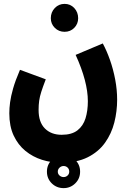

<svg xmlns="http://www.w3.org/2000/svg" viewBox="-20 -609 674 990"><path d="M28 -25Q28 -51 32 -81.5Q36 -112 47.5 -152.5Q59 -193 83 -249L216 -200Q201 -161 193 -136Q185 -111 182 -89.5Q179 -68 179 -42Q179 21 211.5 53.5Q244 86 298 86Q350 86 379.5 63Q409 40 421 1Q433 -38 433 -87Q433 -188 370 -326L510 -385Q530 -348 547 -300Q564 -252 574 -199Q584 -146 584 -95Q584 -35 569.5 22.5Q555 80 521.5 127Q488 174 432 202Q376 230 294 230Q244 230 196.5 215Q149 200 111 169Q73 138 50.5 90Q28 42 28 -25ZM313 -445Q283 -445 262.5 -465.5Q242 -486 242 -515Q242 -546 262.5 -567.5Q283 -589 313 -589Q343 -589 363 -567.5Q383 -546 383 -515Q383 -486 363 -465.5Q343 -445 313 -445ZM308 361Q272 361 247 336.5Q222 312 222 276Q222 240 247 215.5Q272 191 308 191Q343 191 368 215.5Q393 240 393 276Q393 312 368 336.5Q343 361 308 361ZM308 304Q320 304 328.5 296Q337 288 337 276Q337 263 328.5 255Q320 247 308 247Q296 247 287 255.5Q278 264 278 276Q278 288 287 296Q296 304 308 304Z"/></svg>

Font: Noto Sans Arabic ExtCond ExtBd
Style: Regular
Weight: 800
Width: 2
Designer: Monotype Design Team, Nadine Chahine, Nizar Qandah and Khaled Hosny
Foundry: Monotype Imaging Inc.
Version: Version 2.012; ttfautohint (v1.8.4.7-5d5b)